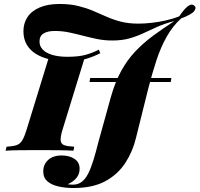

<svg xmlns="http://www.w3.org/2000/svg" viewBox="-20 -759 1005 967"><path d="M843 -366Q843 -366 841.5 -356Q840 -346 840 -346H431Q431 -346 432.5 -356Q434 -366 434 -366ZM319 -473Q375 -473 410 -482.5Q445 -492 478 -509L485 -491Q452 -474 413.5 -462.5Q375 -451 316 -451Q270 -451 230.5 -460Q191 -469 161 -487.5Q131 -506 114.5 -534.5Q98 -563 98 -602Q98 -642 118.5 -673Q139 -704 180 -721.5Q221 -739 280 -739Q333 -739 373.5 -729Q414 -719 448.5 -704.5Q483 -690 516.5 -675Q550 -660 588.5 -650Q627 -640 677 -640Q708 -640 743.5 -644Q779 -648 815 -656Q851 -664 883 -677Q904 -709 924 -726Q944 -743 959 -730Q971 -720 958 -703Q945 -686 892 -666Q850 -628 820 -575Q790 -522 768.5 -457Q747 -392 727 -314L665 -65Q649 3 611.5 61Q574 119 510.5 153.5Q447 188 350 188Q309 188 274 180Q239 172 218.5 154Q198 136 198 106Q197 71 221.5 47.5Q246 24 291 24Q329 24 355 41Q381 58 381 91Q381 117 365.5 136.5Q350 156 321 169Q329 170 335 170.5Q341 171 347 171Q373 171 391.5 157Q410 143 424 115.5Q438 88 450.5 47.5Q463 7 476 -45L538 -269Q559 -344 589.5 -400Q620 -456 660.5 -499Q701 -542 750.5 -578.5Q800 -615 858 -653Q808 -640 770.5 -623Q733 -606 699.5 -590.5Q666 -575 629.5 -565Q593 -555 546 -555Q505 -555 469 -562.5Q433 -570 398.5 -579Q364 -588 329 -595.5Q294 -603 255 -603Q220 -603 199.5 -590.5Q179 -578 179 -550Q179 -526 195.5 -509Q212 -492 243.5 -482.5Q275 -473 319 -473ZM226 -470H407L295 -106Q284 -71 285.5 -52.5Q287 -34 303 -28Q319 -22 354 -20L350 0Q320 -2 272 -2.5Q224 -3 175 -3Q124 -3 79.5 -2.5Q35 -2 8 0L13 -20Q46 -22 63.5 -28Q81 -34 92 -52Q103 -70 114 -106Z"/></svg>

Font: Playfair Display ExtraBold
Style: Italic
Weight: 800
Italic angle: -14°
Designer: Claus Eggers Sørensen
Foundry: Claus Eggers Sørensen
Version: Version 1.203